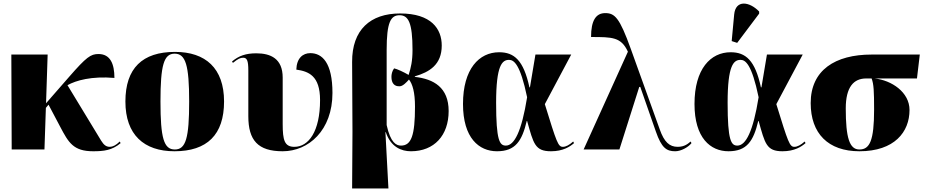

<svg xmlns="http://www.w3.org/2000/svg" viewBox="-20 -844 5226 1084"><path d="M46 0H231L239 -235L254 -253L320 -128C367 -39 394 10 506 10C565 10 613 5 661 -36L656 -45C635 -24 616 -15 600 -15C579 -15 566 -26 551 -50L361 -363C409 -390 497 -415 626 -404C626 -483 603 -539 536 -539C492 -539 468 -522 371 -411L240 -261L249 -536H44Z M965 10C1149 10 1245 -83 1245 -271C1245 -459 1140 -551 968 -551C784 -551 688 -459 688 -271C688 -83 793 10 965 10ZM967 0C905 0 886 -64 886 -271C886 -476 905 -541 966 -541C1028 -541 1048 -476 1048 -271C1048 -64 1029 0 967 0Z M1576 10C1722 10 1857 -108 1857 -319C1857 -490 1799 -544 1732 -544C1690 -544 1655 -516 1653 -451C1722 -441 1787 -417 1787 -279C1787 -101 1722 -15 1642 -15C1586 -15 1576 -53 1576 -144V-406C1576 -513 1508 -543 1427 -543C1368 -543 1328 -529 1290 -497L1295 -489C1325 -513 1337 -518 1353 -518C1374 -518 1382 -503 1382 -446V-188C1382 -52 1436 10 1576 10Z M1968 220H2173L2156 -98H2158C2186 -14 2246 10 2300 10C2432 10 2513 -80 2513 -217C2513 -350 2429 -398 2322 -410V-413C2405 -437 2474 -479 2474 -587C2474 -681 2415 -768 2239 -768C2071 -768 1967 -676 1968 -494L1970 -100ZM2244 -22C2218 -22 2185 -37 2163 -138V-562C2163 -719 2186 -758 2236 -758C2286 -758 2309 -715 2309 -562C2309 -500 2300 -461 2287 -421C2260 -437 2221 -455 2205 -458C2193 -442 2190 -423 2190 -410C2190 -374 2207 -355 2237 -357C2254 -357 2275 -379 2289 -395C2309 -370 2323 -323 2323 -242C2323 -79 2302 -22 2244 -22Z M2786 10C2890 10 2927 -48 2954 -161H2956C2992 -33 3000 10 3091 10C3159 10 3198 -16 3221 -36L3216 -45C3195 -26 3175 -15 3158 -15C3131 -15 3123 -39 3056 -256L3205 -536H3003L2972 -351H2969C2936 -504 2883 -549 2798 -549C2685 -549 2594 -455 2594 -257C2594 -65 2684 10 2786 10ZM2836 -22C2801 -22 2781 -49 2781 -264C2781 -476 2815 -506 2854 -506C2881 -506 2917 -483 2956 -295C2925 -102 2884 -22 2836 -22Z M3275 0H3477L3589 -353H3595L3683 -101C3715 -9 3743 10 3792 10C3826 10 3867 -14 3884 -36L3879 -45C3865 -33 3845 -15 3806 -15C3760 -15 3730 -42 3705 -113L3541 -569C3478 -744 3451 -770 3397 -770C3345 -770 3317 -729 3317 -635C3437 -635 3487 -635 3525 -552Z M4142 -602 4266 -767V-779C4211 -836 4133 -847 4125 -762L4111 -612ZM4093 10C4197 10 4234 -48 4261 -161H4263C4299 -33 4307 10 4398 10C4466 10 4505 -16 4528 -36L4523 -45C4502 -26 4482 -15 4465 -15C4438 -15 4430 -39 4363 -256L4512 -536H4310L4279 -351H4276C4243 -504 4190 -549 4105 -549C3992 -549 3901 -455 3901 -257C3901 -65 3991 10 4093 10ZM4143 -22C4108 -22 4088 -49 4088 -264C4088 -476 4122 -506 4161 -506C4188 -506 4224 -483 4263 -295C4232 -102 4191 -22 4143 -22Z M4832 10C5030 10 5115 -99 5115 -223C5115 -324 5013 -391 4918 -401H5157L5173 -536H4901C4695 -536 4557 -448 4557 -262C4557 -90 4656 10 4832 10ZM4832 0C4776 0 4755 -66 4755 -232C4755 -353 4800 -401 4870 -401H4901C4913 -369 4915 -330 4915 -225C4915 -49 4890 0 4832 0Z"/></svg>

Font: Noto Serif Display Black
Style: Regular
Weight: 900
Designer: Monotype Design Team
Foundry: Monotype Imaging Inc.
Version: Version 2.009